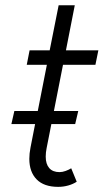

<svg xmlns="http://www.w3.org/2000/svg" viewBox="-20 -707 399 732"><path d="M91.8 -101.6Q91.8 -121.6 96.2 -144L113.8 -233.9H23.4L34.7 -283.7H124L158.7 -460H82L92.8 -515.1H169.4L203.6 -687H265.1L231.4 -515.1H355L343.8 -460H220.2L185.5 -283.7H278.3L266.6 -233.9H175.8L157.7 -142.1Q154.3 -125.5 154.3 -109.9Q154.3 -81.5 167.7 -66.2Q181.2 -50.8 207 -50.8Q217.8 -50.8 230 -55.2Q242.2 -59.6 251.5 -65.4L272.5 -14.2Q258.3 -4.9 240 0.2Q221.7 5.4 201.7 5.4Q147.9 5.4 119.9 -22.9Q91.8 -51.3 91.8 -101.6Z"/></svg>

Font: Reddit Sans Fudge Light Italic
Style: Regular
Weight: 300
Italic angle: -11.25°
Designer: Stephen Hutchings
Version: Version 1.013